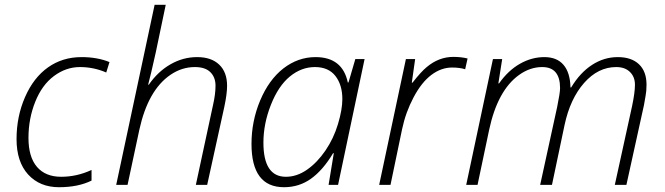

<svg xmlns="http://www.w3.org/2000/svg" viewBox="-20 -780 2807 810"><path d="M366.2 -18.1Q309.6 9.8 228.8 9.8Q147.9 9.8 98.6 -43.9Q49.8 -97.7 49.8 -193.1Q49.8 -288.6 85.7 -370.6Q121.6 -452.6 182.6 -495.8Q243.7 -539.1 324.2 -539.1Q390.6 -539.1 441.9 -518.1L428.2 -474.1Q375.5 -497.1 317.1 -497.1Q258.8 -497.1 208 -459.5Q157.2 -421.9 128.7 -350.6Q100.1 -279.3 100.1 -198.5Q100.1 -117.7 136 -75.9Q171.9 -34.2 238 -34.2Q304.2 -34.2 366.2 -63Z M878.9 -337.9Q889.2 -382.8 889.2 -418.5Q889.2 -454.1 867.4 -475.6Q845.7 -497.1 802.2 -497.1Q747.1 -497.1 699.2 -464.4Q604.5 -399.9 567.9 -232.9L518.1 0H470.2L632.3 -759.8H679.2L637.2 -559.1Q615.7 -461.9 605 -422.9H607.9Q646 -478 699 -508.5Q752 -539.1 811.8 -539.1Q871.6 -539.1 904.8 -507.3Q938 -475.6 938 -418Q938 -383.8 926.3 -329.1L854 0H806.2Z M1178.2 9.8Q1041 9.8 1041 -172.9Q1041 -269 1077.6 -356.2Q1114.3 -443.4 1175.3 -491.2Q1237.3 -539.1 1311 -539.1Q1424.8 -539.1 1447.3 -432.1H1450.2L1479 -530.8H1518.1L1406.2 0H1366.2L1388.2 -133.8H1385.3Q1342.8 -62.5 1292.5 -26.4Q1242.2 9.8 1178.2 9.8ZM1091.3 -178.2Q1091.3 -34.2 1186 -34.2Q1232.4 -34.2 1275.4 -64.2Q1318.4 -94.2 1353 -145Q1387.7 -195.8 1406 -257.1Q1424.3 -318.4 1424.3 -361.8Q1424.3 -421.9 1395 -459.5Q1365.7 -497.1 1308.6 -497.1Q1251.5 -497.1 1202.9 -457.3Q1154.3 -417.5 1122.8 -337.6Q1091.3 -257.8 1091.3 -178.2Z M1892.6 -540Q1925.3 -540 1952.6 -533.2L1942.4 -487.8Q1919.9 -495.1 1887.2 -495.1Q1841.3 -495.1 1799.8 -463.9Q1758.3 -432.6 1724.9 -369.6Q1691.4 -306.6 1676.3 -234.9L1627.4 0H1579.6L1692.4 -530.8H1731.4L1717.3 -431.2H1720.2Q1756.3 -477.5 1780.3 -497.1Q1831.5 -540 1892.6 -540Z M2342.8 -408.2Q2342.8 -497.1 2267.6 -497.1Q2216.3 -497.1 2169.9 -463.9Q2079.1 -398.9 2043.5 -231.9L1994.6 0H1946.8L2059.6 -530.8H2098.6L2082.5 -428.2H2085.4Q2124 -482.9 2173.6 -511Q2223.1 -539.1 2276.4 -539.1Q2329.6 -539.1 2357.4 -506.3Q2385.3 -473.6 2386.7 -411.1H2389.6Q2427.2 -473.6 2477.8 -506.3Q2528.3 -539.1 2586.2 -539.1Q2644 -539.1 2675.8 -508.8Q2707.5 -478.5 2707.5 -422.9Q2707.5 -409.2 2706.5 -397.2Q2705.6 -385.3 2696.8 -336.9L2622.6 0H2573.7L2646.5 -332Q2658.7 -389.6 2658.7 -422.6Q2658.7 -455.6 2637.7 -476.3Q2616.7 -497.1 2579.6 -497.1Q2503.4 -497.1 2444.3 -430.2Q2385.3 -363.3 2361.8 -252.9L2308.6 0H2258.8L2330.6 -329.1Q2342.8 -388.7 2342.8 -408.2Z"/></svg>

Font: Open Sans Hebrew Light
Style: Italic
Weight: 300
Italic angle: -12°
Foundry: Ascender Corporation, Yanek Iontef
Version: Version 2.001;PS 002.001;hotconv 1.0.70;makeotf.lib2.5.58329